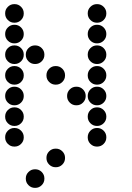

<svg xmlns="http://www.w3.org/2000/svg" viewBox="-20 -715 640 930"><path d="M49 -695Q31 -695 18 -682Q5 -669 5 -651V-649Q5 -631 18 -618Q31 -605 49 -605H51Q69 -605 82 -618Q95 -631 95 -649V-651Q95 -669 82 -682Q69 -695 51 -695ZM449 -695Q431 -695 418 -682Q405 -669 405 -651V-649Q405 -631 418 -618Q431 -605 449 -605H451Q469 -605 482 -618Q495 -631 495 -649V-651Q495 -669 482 -682Q469 -695 451 -695ZM49 -595Q31 -595 18 -582Q5 -569 5 -551V-549Q5 -531 18 -518Q31 -505 49 -505H51Q69 -505 82 -518Q95 -531 95 -549V-551Q95 -569 82 -582Q69 -595 51 -595ZM449 -595Q431 -595 418 -582Q405 -569 405 -551V-549Q405 -531 418 -518Q431 -505 449 -505H451Q469 -505 482 -518Q495 -531 495 -549V-551Q495 -569 482 -582Q469 -595 451 -595ZM49 -495Q31 -495 18 -482Q5 -469 5 -451V-449Q5 -431 18 -418Q31 -405 49 -405H51Q69 -405 82 -418Q95 -431 95 -449V-451Q95 -469 82 -482Q69 -495 51 -495ZM149 -495Q131 -495 118 -482Q105 -469 105 -451V-449Q105 -431 118 -418Q131 -405 149 -405H151Q169 -405 182 -418Q195 -431 195 -449V-451Q195 -469 182 -482Q169 -495 151 -495ZM449 -495Q431 -495 418 -482Q405 -469 405 -451V-449Q405 -431 418 -418Q431 -405 449 -405H451Q469 -405 482 -418Q495 -431 495 -449V-451Q495 -469 482 -482Q469 -495 451 -495ZM49 -395Q31 -395 18 -382Q5 -369 5 -351V-349Q5 -331 18 -318Q31 -305 49 -305H51Q69 -305 82 -318Q95 -331 95 -349V-351Q95 -369 82 -382Q69 -395 51 -395ZM249 -395Q231 -395 218 -382Q205 -369 205 -351V-349Q205 -331 218 -318Q231 -305 249 -305H251Q269 -305 282 -318Q295 -331 295 -349V-351Q295 -369 282 -382Q269 -395 251 -395ZM449 -395Q431 -395 418 -382Q405 -369 405 -351V-349Q405 -331 418 -318Q431 -305 449 -305H451Q469 -305 482 -318Q495 -331 495 -349V-351Q495 -369 482 -382Q469 -395 451 -395ZM49 -295Q31 -295 18 -282Q5 -269 5 -251V-249Q5 -231 18 -218Q31 -205 49 -205H51Q69 -205 82 -218Q95 -231 95 -249V-251Q95 -269 82 -282Q69 -295 51 -295ZM349 -295Q331 -295 318 -282Q305 -269 305 -251V-249Q305 -231 318 -218Q331 -205 349 -205H351Q369 -205 382 -218Q395 -231 395 -249V-251Q395 -269 382 -282Q369 -295 351 -295ZM449 -295Q431 -295 418 -282Q405 -269 405 -251V-249Q405 -231 418 -218Q431 -205 449 -205H451Q469 -205 482 -218Q495 -231 495 -249V-251Q495 -269 482 -282Q469 -295 451 -295ZM49 -195Q31 -195 18 -182Q5 -169 5 -151V-149Q5 -131 18 -118Q31 -105 49 -105H51Q69 -105 82 -118Q95 -131 95 -149V-151Q95 -169 82 -182Q69 -195 51 -195ZM449 -195Q431 -195 418 -182Q405 -169 405 -151V-149Q405 -131 418 -118Q431 -105 449 -105H451Q469 -105 482 -118Q495 -131 495 -149V-151Q495 -169 482 -182Q469 -195 451 -195ZM49 -95Q31 -95 18 -82Q5 -69 5 -51V-49Q5 -31 18 -18Q31 -5 49 -5H51Q69 -5 82 -18Q95 -31 95 -49V-51Q95 -69 82 -82Q69 -95 51 -95ZM449 -95Q431 -95 418 -82Q405 -69 405 -51V-49Q405 -31 418 -18Q431 -5 449 -5H451Q469 -5 482 -18Q495 -31 495 -49V-51Q495 -69 482 -82Q469 -95 451 -95ZM249 5Q231 5 218 18Q205 31 205 49V51Q205 69 218 82Q231 95 249 95H251Q269 95 282 82Q295 69 295 51V49Q295 31 282 18Q269 5 251 5ZM149 105Q131 105 118 118Q105 131 105 149V151Q105 169 118 182Q131 195 149 195H151Q169 195 182 182Q195 169 195 151V149Q195 131 182 118Q169 105 151 105Z"/></svg>

Font: Doto Rounded Black
Style: Regular
Weight: 900
Monospace: yes
Version: Version 1.000